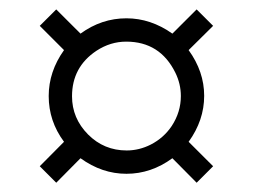

<svg xmlns="http://www.w3.org/2000/svg" viewBox="-20 -585 540 410"><path d="M100.1 -564.9 151.9 -513.2Q196.8 -545.9 250 -545.9Q301.8 -545.9 348.1 -513.2L399.9 -564.9L435.1 -529.8L382.8 -478Q416 -432.1 416 -380.4Q416 -328.1 382.8 -282.2L435.1 -230L399.9 -194.8L348.1 -247.1Q302.7 -213.9 250 -213.9Q197.8 -213.9 151.9 -247.1L100.1 -194.8L64.9 -230L116.7 -282.2Q84 -326.2 84 -379.9Q84 -432.1 116.7 -478L64.9 -529.8ZM249.5 -496.1Q215.8 -496.1 186 -476.6Q133.8 -441.9 133.8 -379.4Q133.8 -332.5 168 -297.9Q202.1 -263.7 250.5 -263.7Q277.3 -263.7 302.2 -276.4Q329.6 -290.5 346.7 -315.9Q366.2 -345.7 366.2 -379.9Q366.2 -405.8 354.5 -429.7Q321.8 -496.1 249.5 -496.1Z"/></svg>

Font: BIZ UDMincho
Style: Regular
Weight: 400
Monospace: yes
Designer: TypeBank Co., Ltd.
Foundry: Morisawa Inc.
Version: Version 1.06